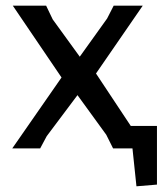

<svg xmlns="http://www.w3.org/2000/svg" viewBox="-20 -521 591 674"><path d="M439 -79H531V127L459 133L445 0H377L353 -48L252 -187L144 -43L121 0H23L196 -249L25 -501H142L165 -453L260 -322L356 -456L379 -501H481L317 -263Z"/></svg>

Font: Alegreya Sans SC Medium
Style: Regular
Weight: 500
Designer: Juan Pablo del Peral
Foundry: Huerta Tipografica
Version: Version 2.001;PS 002.001;hotconv 1.0.88;makeotf.lib2.5.64775